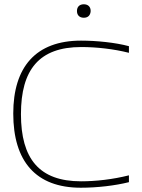

<svg xmlns="http://www.w3.org/2000/svg" viewBox="-20 -869 665 898"><path d="M583 -622V-653C520 -670 431 -679 359 -679C147 -679 42 -555 42 -338C42 -115 147 9 358 9C436 9 519 -1 583 -17V-49C508 -30 428 -21 359 -21C163 -21 78 -127 78 -335C78 -543 163 -649 360 -649C431 -649 512 -640 583 -622ZM340 -817C340 -799 351 -786 372 -786C393 -786 403 -799 404 -817V-818C404 -837 392 -849 372 -849C351 -849 340 -836 340 -818Z"/></svg>

Font: LT Wave Text Thin
Style: Regular
Weight: 100
Designer: Daniel Lyons
Version: Version 2.5 (Glyphs App)